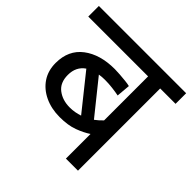

<svg xmlns="http://www.w3.org/2000/svg" viewBox="-163 -766 910 910"><g transform="rotate(45 292.5 -311.0)"><path d="M585 -551H482V0H401V-165Q374 -147 335.5 -132.5Q297 -118 241 -118Q185 -118 140.5 -139Q96 -160 71 -197.5Q46 -235 46 -286Q46 -372 106.5 -418Q167 -464 265 -464Q279 -464 299 -462.5Q319 -461 338.5 -459Q358 -457 369 -454L363 -385Q343 -389 318 -392Q293 -395 268 -395Q248 -395 230 -392L365 -224Q384 -238 401 -256V-551H0V-622H585ZM127 -287Q127 -235 160.5 -209.5Q194 -184 242 -184Q260 -184 276.5 -187Q293 -190 308 -195L168 -370Q127 -342 127 -287Z"/></g></svg>

Font: Go Noto Kurrent-Regular
Style: Regular
Weight: 400
Designer: Monotype Design Team
Foundry: Monotype Imaging Inc.
Version: Version 2.012; ttfautohint (v1.8.4.7-5d5b)